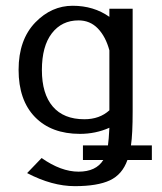

<svg xmlns="http://www.w3.org/2000/svg" viewBox="-20 -470 557 660"><path d="M356 -90.8V-296.9Q343.3 -344.2 316.4 -372.1Q289.6 -399.9 250 -399.9Q192.4 -399.9 158.2 -355.5Q124 -311 124 -229.2Q124 -147.5 161.4 -103.8Q198.7 -60.1 270 -60.1Q322.3 -60.1 356 -90.8ZM436 -439.9V-87.9Q436 -8.8 430.2 29.8H502V80.1H418Q400.4 129.9 357.7 149.9Q314.9 169.9 237.1 169.9Q159.2 169.9 73.2 125L123 73.2Q189.9 120.1 250 120.1Q310.1 120.1 335 80.1H265.1V29.8H351.1Q354 10.7 356 -30.8Q308.6 -9.8 254.9 -9.8Q156.7 -9.8 100.3 -67.6Q43.9 -125.5 43.9 -230Q43.9 -333.5 101.6 -393.1Q157.2 -450.2 229.7 -450.2Q302.2 -450.2 356 -412.1V-439.9Z"/></svg>

Font: Pfennig
Style: Medium
Weight: 500
Version: Version 20120410 ; ttfautohint (v0.8)